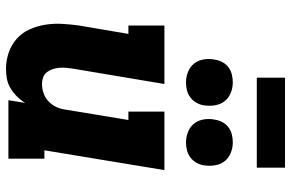

<svg xmlns="http://www.w3.org/2000/svg" viewBox="-185 -777 970 640"><g transform="rotate(90 300.0 -457.0)"><path d="M210 8Q182 8 155.5 -1Q129 -10 109 -28Q89 -46 78 -70.5Q67 -95 62.5 -122Q58 -149 59.5 -178Q61 -207 65 -235L93 -400H65V-520H260L209 -216Q207 -204 206 -192.5Q205 -181 206 -169.5Q207 -158 210.5 -147.5Q214 -137 220.5 -128.5Q227 -120 237.5 -116Q248 -112 260 -112Q275 -112 290 -117Q305 -122 317 -133Q329 -144 336 -158.5Q343 -173 345 -188L380 -400H352V-520H547L481 -120H509V0H314L323 -56Q314 -41 301.5 -28.5Q289 -16 274 -7Q259 2 242.5 5Q226 8 210 8ZM455 -592Q436 -592 419 -599Q402 -606 391.5 -619.5Q381 -633 378 -651.5Q375 -670 379 -689Q381 -702 387.5 -714Q394 -726 405 -734Q416 -742 429 -745Q442 -748 455 -748Q473 -748 490 -741Q507 -734 517.5 -720.5Q528 -707 531 -688.5Q534 -670 531 -651Q529 -638 522 -626Q515 -614 504 -606Q493 -598 480 -595Q467 -592 455 -592ZM255 -592Q236 -592 219 -599Q202 -606 191.5 -619.5Q181 -633 178 -651.5Q175 -670 179 -689Q181 -702 187.5 -714Q194 -726 205 -734Q216 -742 229 -745Q242 -748 255 -748Q273 -748 290 -741Q307 -734 317.5 -720.5Q328 -707 331 -688.5Q334 -670 331 -651Q329 -638 322 -626Q315 -614 304 -606Q293 -598 280 -595Q267 -592 255 -592ZM539 -828H239V-922H539Z"/></g></svg>

Font: Iosevka Etoile Heavy Oblique
Style: Regular
Weight: 900
Italic angle: -9°
Designer: Belleve Invis
Foundry: Belleve Invis
Version: Version 15.5.2; ttfautohint (v1.8.4)